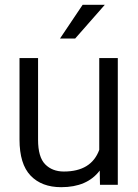

<svg xmlns="http://www.w3.org/2000/svg" viewBox="-20 -767 572 797"><path d="M292 -607H229L323 -747H415ZM469 0H395L394 -59Q342 10 234 10Q153 10 107 -38Q61 -86 61 -188V-526H138V-187Q138 -115 167.5 -85Q197 -55 245 -55Q359 -55 392 -145V-526H469Z"/></svg>

Font: Freesentation 4 Regular
Style: Regular
Weight: 400
Designer: glyphs from Roboto by Christian Robertson / Hangul glyphs from Noto Sans CJK(Source Han Sans) by Jang Soo-young and Kang
Foundry: PT&
Version: Version 2.001